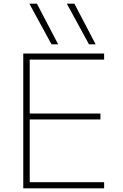

<svg xmlns="http://www.w3.org/2000/svg" viewBox="-20 -1020 665 1040"><path d="M259 -780 139 -1000H180L295 -780ZM462 -780 342 -1000H383L498 -780ZM106 0V-730H544V-697H141V-405H524V-373H141V-33H544V0Z"/></svg>

Font: M PLUS 1 ExtraLight
Style: Regular
Weight: 250
Version: Version 1.001